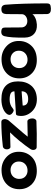

<svg xmlns="http://www.w3.org/2000/svg" viewBox="1068 -1822 813 2988"><g transform="rotate(90 1474.0 -328.5)"><path d="M201.2 -425.8Q219.7 -453.1 262.2 -472.7Q304.7 -492.2 360.4 -496.1Q454.1 -502 508.8 -452.1Q563.5 -402.3 565.4 -310.5Q569.3 -87.9 543 10.7Q529.3 61.5 467.8 57.6Q438.5 55.7 423.8 43.5Q409.2 31.2 409.2 1Q407.2 -172.9 407.2 -252Q407.2 -297.9 378.9 -323.2Q350.6 -348.6 305.7 -347.7Q263.7 -346.7 232.9 -323.2Q202.1 -299.8 201.2 -261.7Q200.2 -229.5 200.7 -137.2Q201.2 -44.9 199.2 -17.6Q197.3 17.6 181.6 36.1Q166 54.7 127 55.7Q59.6 58.6 53.7 -9.8Q33.2 -259.8 33.2 -654.3Q33.2 -683.6 48.3 -698.2Q63.5 -712.9 112.3 -714.8Q194.3 -718.8 199.2 -656.2Q200.2 -613.3 200.7 -532.7Q201.2 -452.1 201.2 -425.8Z M1200.2 -221.7Q1199.2 -99.6 1119.1 -23.9Q1039.1 51.8 907.2 53.7Q791 55.7 707 -16.6Q623 -88.9 618.2 -200.2Q613.3 -322.3 688 -405.8Q762.7 -489.3 896.5 -495.1Q1035.2 -501 1118.2 -421.9Q1201.2 -342.8 1200.2 -221.7ZM913.1 -86.9Q973.6 -90.8 1008.3 -131.3Q1043 -171.9 1040 -230.5Q1037.1 -289.1 996.1 -322.3Q955.1 -355.5 895.5 -350.6Q838.9 -345.7 804.2 -308.6Q769.5 -271.5 769.5 -214.8Q769.5 -156.2 810.5 -119.6Q851.6 -83 913.1 -86.9Z M1402.3 -147.5Q1401.4 -106.4 1433.1 -89.4Q1464.8 -72.3 1532.2 -72.3Q1611.3 -72.3 1667 -121.1Q1688.5 -136.7 1699.7 -135.7Q1710.9 -134.8 1734.4 -120.1Q1785.2 -85 1760.7 -41Q1734.4 2.9 1673.3 28.8Q1612.3 54.7 1529.3 55.7Q1387.7 56.6 1317.4 -10.3Q1247.1 -77.1 1247.1 -203.1Q1247.1 -332 1315.9 -411.1Q1384.8 -490.2 1511.7 -496.1Q1643.6 -501 1722.2 -412.1Q1800.8 -323.2 1781.2 -207Q1775.4 -171.9 1753.9 -170.9Q1566.4 -157.2 1402.3 -147.5ZM1401.4 -258.8Q1411.1 -258.8 1623 -275.4Q1625 -318.4 1595.7 -341.3Q1566.4 -364.3 1506.8 -360.4Q1450.2 -356.4 1425.3 -329.1Q1400.4 -301.8 1401.4 -258.8Z M2107.4 -353.5 1872.1 -348.6Q1850.6 -347.7 1837.4 -369.6Q1824.2 -391.6 1823.2 -421.9Q1822.3 -449.2 1834.5 -468.8Q1846.7 -488.3 1867.2 -489.3Q2061.5 -498 2268.6 -493.2Q2292 -493.2 2303.7 -475.6Q2315.4 -458 2314 -435.5Q2312.5 -413.1 2300.8 -396.5Q2248 -317.4 2173.8 -227.1Q2099.6 -136.7 2041 -79.1Q2048.8 -79.1 2149.9 -82Q2251 -85 2269.5 -85Q2284.2 -85 2294.4 -68.4Q2304.7 -51.8 2304.7 -30.3Q2304.7 -2 2291.5 14.6Q2278.3 31.2 2258.8 33.2Q2053.7 56.6 1880.9 56.6Q1852.5 56.6 1841.3 35.6Q1830.1 14.6 1835 -10.7Q1839.8 -36.1 1853.5 -54.7Q1886.7 -95.7 1975.6 -196.8Q2064.5 -297.9 2107.4 -353.5Z M2924.8 -221.7Q2923.8 -99.6 2843.8 -23.9Q2763.7 51.8 2631.8 53.7Q2515.6 55.7 2431.6 -16.6Q2347.7 -88.9 2342.8 -200.2Q2337.9 -322.3 2412.6 -405.8Q2487.3 -489.3 2621.1 -495.1Q2759.8 -501 2842.8 -421.9Q2925.8 -342.8 2924.8 -221.7ZM2637.7 -86.9Q2698.2 -90.8 2732.9 -131.3Q2767.6 -171.9 2764.6 -230.5Q2761.7 -289.1 2720.7 -322.3Q2679.7 -355.5 2620.1 -350.6Q2563.5 -345.7 2528.8 -308.6Q2494.1 -271.5 2494.1 -214.8Q2494.1 -156.2 2535.2 -119.6Q2576.2 -83 2637.7 -86.9Z"/></g></svg>

Font: Gen Jyuu GothicX Heavy
Style: Bold
Weight: 900
Designer: [Source Han Sans]
Ryoko NISHIZUKA  (kana & ideographs); Paul D. Hunt (Latin, Greek & Cyrillic); Wenlong ZHANG  (bopomofo
Version: Version 1.002.20150607